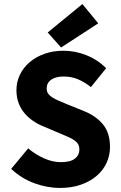

<svg xmlns="http://www.w3.org/2000/svg" viewBox="-20 -914 596 946"><path d="M276 12Q212 12 148.5 -11.5Q85 -35 35 -82L119 -183Q154 -153 196.5 -134Q239 -115 280 -115Q326 -115 348.5 -132Q371 -149 371 -178Q371 -193 364.5 -204Q358 -215 345.5 -223.5Q333 -232 315.5 -239.5Q298 -247 277 -256L192 -292Q167 -302 143.5 -318Q120 -334 101.5 -355.5Q83 -377 72 -405.5Q61 -434 61 -470Q61 -510 78 -545.5Q95 -581 126 -607.5Q157 -634 199.5 -649Q242 -664 293 -664Q350 -664 405.5 -642Q461 -620 503 -578L428 -485Q396 -510 364 -523.5Q332 -537 293 -537Q255 -537 232.5 -521.5Q210 -506 210 -478Q210 -463 217.5 -452.5Q225 -442 238.5 -433.5Q252 -425 270 -417.5Q288 -410 309 -401L393 -367Q453 -343 487.5 -301Q522 -259 522 -190Q522 -149 505.5 -112.5Q489 -76 457.5 -48.5Q426 -21 380 -4.5Q334 12 276 12ZM281 -680 215 -754 386 -894 464 -799Z"/></svg>

Font: hySource Sans Pro
Style: Bold
Weight: 700
Designer: Paul D. Hunt
Foundry: Adobe Systems Incorporated
Version: Version 2.021;PS 2.000;hotconv 1.0.86;makeotf.lib2.5.63406